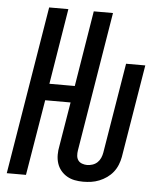

<svg xmlns="http://www.w3.org/2000/svg" viewBox="-53 -781 706 836"><g transform="rotate(5 300.0 -363.5)"><path d="M341 8Q322 8 304 4.5Q286 1 270.5 -8Q255 -17 243.5 -31Q232 -45 226.5 -62.5Q221 -80 221 -99.5Q221 -119 225 -138L257 -331H146L91 0H7L128 -735H212L158 -404H269L323 -735H407L307 -126Q305 -114 306 -102.5Q307 -91 313 -82.5Q319 -74 330 -70Q341 -66 352 -66Q364 -66 376 -70Q388 -74 397 -82.5Q406 -91 411 -102.5Q416 -114 418 -126L483 -520H567L500 -114Q497 -97 490 -79.5Q483 -62 471.5 -47.5Q460 -33 444.5 -22Q429 -11 411.5 -4Q394 3 376.5 5.5Q359 8 341 8Z"/></g></svg>

Font: Iosevka Extended Oblique
Style: Regular
Weight: 400
Width: 7
Italic angle: -9°
Monospace: yes
Designer: Belleve Invis
Foundry: Belleve Invis
Version: Version 32.0.1; ttfautohint (v1.8.4)